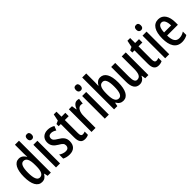

<svg xmlns="http://www.w3.org/2000/svg" viewBox="245 -1993 3236 3236"><g transform="rotate(-45 1863.0 -375.0)"><path d="M199 10C251 10 286 -15 316 -65H322L335 0H412V-760H316V-550C316 -529 317 -504 319 -471H315C288 -523 245 -550 195 -550C96 -550 40 -448 40 -270C40 -90 95 10 199 10ZM224 -71C165 -71 138 -138 138 -270C138 -397 164 -466 222 -466C287 -466 316 -407 316 -278V-248C316 -128 285 -71 224 -71Z M585 -746C548 -746 530 -724 530 -683C530 -643 550 -621 585 -621C619 -621 638 -643 638 -683C638 -723 621 -746 585 -746ZM631 -540H535V0H631Z M1013 -149C1013 -231 968 -272 901 -313C837 -352 818 -370 818 -408C818 -446 843 -470 884 -470C917 -470 950 -457 979 -437L1010 -513C971 -537 929 -550 881 -550C787 -550 726 -493 726 -405C726 -323 769 -280 836 -240C899 -205 918 -182 918 -145C918 -100 892 -75 849 -75C803 -75 757 -93 726 -117V-20C760 -2 803 10 854 10C954 10 1013 -46 1013 -149Z M1252 -74C1215 -74 1205 -100 1205 -150V-460H1297V-540H1205V-659H1140L1115 -537L1058 -512V-460H1109V-142C1109 -40 1143 10 1221 10C1254 10 1281 3 1304 -9V-86C1286 -79 1269 -74 1252 -74Z M1581 -550C1533 -550 1496 -508 1474 -449H1469L1455 -540H1381V0H1477V-280C1476 -379 1515 -450 1573 -450C1589 -450 1603 -448 1615 -443L1627 -543C1610 -548 1596 -550 1581 -550Z M1748 -746C1711 -746 1693 -724 1693 -683C1693 -643 1713 -621 1748 -621C1782 -621 1801 -643 1801 -683C1801 -723 1784 -746 1748 -746ZM1794 -540H1698V0H1794Z M2015 -551V-760H1919V0H1997L2010 -65H2016C2047 -12 2084 10 2135 10C2235 10 2291 -92 2291 -271C2291 -451 2235 -549 2133 -549C2084 -549 2045 -523 2016 -469H2012C2013 -502 2015 -530 2015 -551ZM2108 -466C2167 -466 2193 -401 2193 -272C2193 -135 2165 -72 2109 -72C2045 -72 2015 -132 2015 -258V-280C2015 -389 2034 -466 2108 -466Z M2737 -540H2641V-256C2641 -135 2619 -76 2548 -76C2505 -76 2486 -119 2486 -210V-540H2390V-188C2390 -66 2429 10 2526 10C2579 10 2620 -18 2644 -71H2650L2661 0H2737Z M3008 -74C2971 -74 2961 -100 2961 -150V-460H3053V-540H2961V-659H2896L2871 -537L2814 -512V-460H2865V-142C2865 -40 2899 10 2977 10C3010 10 3037 3 3060 -9V-86C3042 -79 3025 -74 3008 -74Z M3187 -746C3150 -746 3132 -724 3132 -683C3132 -643 3152 -621 3187 -621C3221 -621 3240 -643 3240 -683C3240 -723 3223 -746 3187 -746ZM3233 -540H3137V0H3233Z M3517 -549C3399 -549 3337 -449 3337 -267C3337 -106 3393 10 3534 10C3583 10 3627 -1 3666 -25V-108C3624 -81 3587 -70 3546 -70C3469 -70 3433 -128 3431 -248H3688V-309C3688 -447 3631 -549 3517 -549ZM3517 -472C3572 -472 3599 -406 3599 -321H3432C3436 -425 3466 -472 3517 -472Z"/></g></svg>

Font: Noto Sans Lao ExtraCondensed Medium
Style: Regular
Weight: 500
Width: 2
Designer: Monotype Design Team
Foundry: Monotype Imaging Inc.
Version: Version 2.003